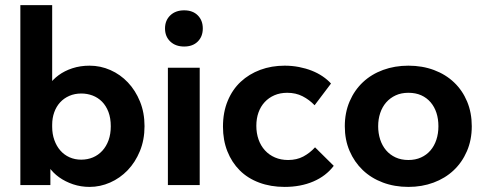

<svg xmlns="http://www.w3.org/2000/svg" viewBox="-20 -720 1887 747"><path d="M176 0V-111L183 -126V-325.5V-332.5V-700H59.2V-332.5V-325.5V0ZM328.5 7.2Q369.8 7.2 408.4 -9.8Q447 -26.8 476.8 -57.8Q506.5 -88.8 524.4 -132.4Q542.3 -176 542.3 -229Q542.3 -282 524.6 -325.1Q507 -368.3 477.6 -399.3Q448.3 -430.3 409.6 -447.4Q371 -464.5 328.5 -464.5Q292.5 -464.5 261.6 -454.4Q230.8 -444.3 207.5 -427Q184.3 -409.8 169.8 -387.9Q155.3 -366 153 -342V-234.5H183Q183 -260.8 191 -283.1Q199 -305.5 213.8 -321.6Q228.5 -337.7 249.6 -347Q270.8 -356.2 296.3 -356.2Q319.2 -356.2 340.1 -348.4Q361 -340.5 376.9 -324.5Q392.7 -308.5 401.9 -284.5Q411 -260.5 411 -228.5Q411 -198.5 402.4 -174.5Q393.7 -150.5 378.1 -133.5Q362.5 -116.5 341.5 -107.6Q320.5 -98.8 296 -98.8Q271.3 -98.8 250.4 -108.1Q229.5 -117.5 214.8 -134.4Q200 -151.3 191.5 -174.9Q183 -198.5 183 -226.8H148V-120.8Q153.8 -94.3 169.9 -70.9Q186 -47.5 209.9 -30.4Q233.8 -13.3 264.3 -3Q294.8 7.2 328.5 7.2Z M633.2 0H757V-456.5H633.2ZM696.5 -539Q730 -539 749.5 -558.5Q769 -578 769 -609.3Q769 -640.6 749.5 -660.2Q730 -679.8 696.5 -679.8Q663 -679.8 642.5 -660.2Q622 -640.6 622 -609.3Q622 -578 642.5 -558.5Q663 -539 696.5 -539Z M1087.5 7.2Q1149.8 7.2 1199 -13.9Q1248.3 -35 1278.5 -74.8L1205.7 -146.8Q1185.7 -124.8 1160.1 -111.1Q1134.5 -97.5 1101 -97.5Q1072.8 -97.5 1050 -107.3Q1027.3 -117 1010.9 -134.9Q994.5 -152.8 985.9 -177.3Q977.3 -201.8 977.3 -230.5Q977.3 -258.7 985.6 -282.2Q994 -305.7 1009.9 -322.9Q1025.8 -340 1047.9 -349.5Q1070 -359 1097.5 -359Q1131 -359 1157.2 -345.5Q1183.5 -332 1204 -310.5L1267.8 -395Q1254.3 -410 1235.3 -422.9Q1216.3 -435.8 1193.3 -444.9Q1170.3 -454 1143.3 -459.3Q1116.3 -464.5 1087.5 -464.5Q1036.5 -464.5 992.7 -448.3Q949 -432 916.6 -401.9Q884.2 -371.8 865.9 -327.5Q847.5 -283.3 847.5 -227.3Q847.5 -174.5 864.6 -131.4Q881.7 -88.2 912.7 -57.2Q943.7 -26.2 988.5 -9.5Q1033.2 7.2 1087.5 7.2Z M1569 7.2Q1621.5 7.2 1666.6 -9.5Q1711.8 -26.2 1744.8 -57.2Q1777.8 -88.2 1796.6 -131.8Q1815.5 -175.3 1815.5 -228.8Q1815.5 -281.5 1797.4 -324.9Q1779.3 -368.3 1746.6 -399.4Q1714 -430.5 1668.5 -447.5Q1623 -464.5 1569 -464.5Q1515.8 -464.5 1470.5 -447.9Q1425.2 -431.3 1392.2 -400.4Q1359.2 -369.5 1340.4 -325.8Q1321.5 -282 1321.5 -228.8Q1321.5 -176 1340 -132.9Q1358.5 -89.8 1391.2 -58.4Q1424 -27 1469.5 -9.9Q1515 7.2 1569 7.2ZM1569 -97.5Q1541 -97.5 1519 -107.6Q1497 -117.8 1481.9 -135.6Q1466.8 -153.5 1459 -177.6Q1451.3 -201.8 1451.3 -228.8Q1451.3 -256.5 1459.3 -280.4Q1467.3 -304.2 1482.5 -321.6Q1497.8 -339 1519.4 -349Q1541 -359 1569 -359Q1597 -359 1618.6 -349.4Q1640.2 -339.7 1655.4 -322Q1670.5 -304.2 1678.1 -280.7Q1685.7 -257.2 1685.7 -228.8Q1685.7 -200.3 1677.7 -176.1Q1669.7 -152 1654.6 -134.5Q1639.5 -117 1617.9 -107.3Q1596.3 -97.5 1569 -97.5Z"/></svg>

Font: Tilda Sans VF
Style: Regular
Weight: 400
Designer: ParaType Ltd
Foundry: ParaType Ltd
Version: Version 1.010